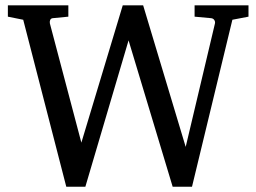

<svg xmlns="http://www.w3.org/2000/svg" viewBox="-20 -691 971 727"><path d="M859.9 -616.2 707 16.1H633.8L466.8 -538.1L303.2 16.1H231L67.9 -616.2L9.8 -627.9V-670.9H238.8V-627.9L179.2 -622.1Q172.4 -621.1 169.9 -615Q167.5 -608.9 168.9 -602.1L288.1 -150.9L444.8 -670.9H522L683.1 -134.8L793.9 -602.1Q795.4 -608.9 791.5 -615Q787.6 -621.1 779.8 -622.1L716.8 -627.9V-670.9H920.9V-627.9Z"/></svg>

Font: BabelStone Ogham Bound
Style: Italic
Weight: 400
Italic angle: -30°
Designer: Andrew West
Foundry: BabelStone
Version: Version 2.02 March 14, 2022